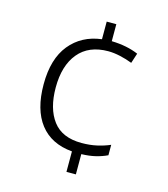

<svg xmlns="http://www.w3.org/2000/svg" viewBox="-110 -810 791 906"><g transform="rotate(15 285.5 -357.0)"><path d="M346 -641Q384 -640 416.5 -633.5Q449 -627 477 -615L461 -566Q433 -577 401.5 -584Q370 -591 343 -591Q248 -591 197.5 -530Q147 -469 147 -362Q147 -259 192 -199.5Q237 -140 332 -140Q372 -140 406 -147.5Q440 -155 470 -168V-117Q445 -105 414.5 -97.5Q384 -90 345 -89V10H299V-90Q196 -99 142 -168.5Q88 -238 88 -362Q88 -486 145 -556Q202 -626 299 -638V-724H346Z"/></g></svg>

Font: Noto Sans Arabic Light
Style: Regular
Weight: 300
Designer: Monotype Design Team, Nadine Chahine, Nizar Qandah and Khaled Hosny
Foundry: Monotype Imaging Inc.
Version: Version 2.012; ttfautohint (v1.8.4.7-5d5b)